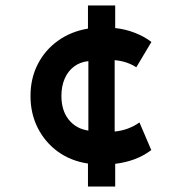

<svg xmlns="http://www.w3.org/2000/svg" viewBox="-20 -605 688 705"><path d="M303 80V-4.5Q239.5 -14 192.2 -48.5Q145 -83 118.5 -135.5Q92 -188 92 -252.5Q92 -317.5 118.8 -369.5Q145.5 -421.5 193 -455.5Q240.5 -489.5 303 -500V-585H403V-502Q440.5 -498 475.2 -484.5Q510 -471 536 -451L480.5 -358Q463.5 -369 443 -375.8Q422.5 -382.5 401 -384V-122Q427 -124.5 450.2 -133.2Q473.5 -142 492 -155.5L535.5 -54Q507 -32.5 473.8 -20.2Q440.5 -8 403 -3.5V80ZM304.5 -125.5V-380.5Q274.5 -377.5 252 -360.8Q229.5 -344 217.5 -316.2Q205.5 -288.5 205.5 -253Q205.5 -199 232.5 -165.5Q259.5 -132 304.5 -125.5Z"/></svg>

Font: Geologica Thin Roman SemiBold
Style: Regular
Weight: 600
Version: Version 1.010;gftools[0.9.28]